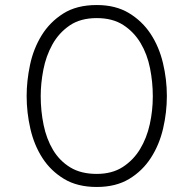

<svg xmlns="http://www.w3.org/2000/svg" viewBox="-20 -732 769 764"><path d="M365 -40Q426 -40 468.5 -67.5Q511 -95 537.5 -139Q564 -183 576 -237.5Q588 -292 588 -347V-350Q588 -405 577 -460.5Q566 -516 539.5 -560.5Q513 -605 470.5 -632.5Q428 -660 365 -660Q300 -660 257 -630.5Q214 -601 188.5 -555Q163 -509 152.5 -454.5Q142 -400 142 -350Q142 -291 153.5 -235Q165 -179 191 -135.5Q217 -92 259.5 -66Q302 -40 365 -40ZM365 12Q288 12 235 -20Q182 -52 149 -103Q116 -154 101 -219Q86 -284 86 -350Q86 -410 99.5 -474Q113 -538 145.5 -591Q178 -644 231.5 -678Q285 -712 365 -712Q440 -712 493 -680Q546 -648 579.5 -597Q613 -546 628.5 -481Q644 -416 644 -350Q644 -285 629 -220.5Q614 -156 580.5 -104Q547 -52 494 -20Q441 12 365 12Z"/></svg>

Font: Transpass ExtraLight
Style: Regular
Weight: 200
Designer: Delve Withrington
Foundry: Delve Fonts
Version: Version 1.001;December 18, 2019;FontCreator 12.0.0.2547 64-b